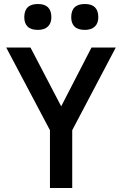

<svg xmlns="http://www.w3.org/2000/svg" viewBox="-20 -937 608 957"><path d="M101 -851Q101 -917 169 -917Q236 -917 236 -851Q236 -821 218.5 -804.5Q201 -788 169 -788Q134 -788 117.5 -804.5Q101 -821 101 -851ZM335 -851Q335 -917 403 -917Q470 -917 470 -851Q470 -821 452.5 -804.5Q435 -788 403 -788Q368 -788 351.5 -804.5Q335 -821 335 -851ZM229 0V-288L11 -700H132L285 -407L436 -700H557L340 -288V0Z"/></svg>

Font: Haskoy SemiBold
Style: Regular
Weight: 600
Designer: Ertekin Erdin
Foundry: Ertekin Erdin
Version: Version 1.500; ttfautohint (v1.8.3)